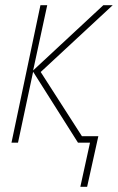

<svg xmlns="http://www.w3.org/2000/svg" viewBox="-20 -547 452 736"><path d="M288 169 325 0H279L107 -272L49 0H24L135 -527H161L107 -277L376 -527H412L136 -271L294 -25H357L314 169Z"/></svg>

Font: Noto Sans SemiCondensed Thin
Style: Italic
Weight: 100
Width: 4
Italic angle: -12°
Designer: Monotype Design Team
Foundry: Monotype Imaging Inc.
Version: Version 2.013; ttfautohint (v1.8.4.7-5d5b)